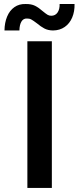

<svg xmlns="http://www.w3.org/2000/svg" viewBox="-20 -922 388 942"><path d="M114.3 -719.7H234.4V0H114.3ZM105.5 -902.3Q133.3 -902.8 151.9 -893.6Q170.4 -884.3 189.5 -867.2Q205.1 -854.5 213.1 -849.6Q221.2 -844.7 231.4 -844.7Q251.5 -844.7 262.5 -860.8Q273.4 -877 272.5 -902.3H345.7Q346.7 -865.7 334.2 -836.2Q321.8 -806.6 297.6 -789.8Q273.4 -772.9 240.2 -772.5Q215.3 -772.9 197.8 -782.2Q180.2 -791.5 161.1 -807.6Q143.6 -820.8 134 -826.2Q124.5 -831.5 112.3 -831.1Q94.7 -832 85.2 -816.2Q75.7 -800.3 75.2 -772.5H2Q2.4 -810.5 14.9 -840.6Q27.3 -870.6 50.8 -887Q74.2 -903.3 105.5 -902.3Z"/></svg>

Font: Reddit Sans Vanilla SemiBold
Style: Regular
Weight: 600
Designer: Stephen Hutchings
Foundry: Reddit
Version: Version 1.013